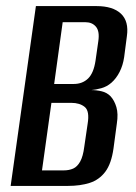

<svg xmlns="http://www.w3.org/2000/svg" viewBox="-20 -611 448 631"><path d="M15 0 98 -591H297Q351 -591 377.5 -566Q404 -541 397 -492L388 -423Q384 -396 373 -374.5Q362 -353 346 -339Q331 -326 312.5 -321Q294 -316 280 -315H279Q297 -315 314 -311Q331 -307 343 -295Q356 -281 362.5 -259Q369 -237 364 -205L353 -123Q346 -73 326 -46.5Q306 -20 275 -10Q244 0 203 0ZM118 -51H189Q207 -51 220.5 -57Q234 -63 243.5 -80Q253 -97 257 -129L268 -204Q275 -246 258.5 -259.5Q242 -273 214 -273H149ZM158 -335H222Q251 -335 269.5 -353Q288 -371 294 -412L303 -475Q308 -508 295.5 -523Q283 -538 261 -538H186Z"/></svg>

Font: Alumni Sans Thin SemiBold
Style: Italic
Weight: 600
Italic angle: -8°
Version: Version 1.016